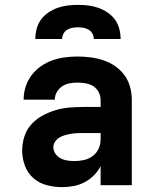

<svg xmlns="http://www.w3.org/2000/svg" viewBox="-20 -760 640 788"><path d="M235 8Q203 8 172 0Q141 -8 117 -29Q93 -50 82 -80.5Q71 -111 71 -142Q71 -171 80 -199.5Q89 -228 108.5 -249.5Q128 -271 153.5 -285Q179 -299 207 -307.5Q235 -316 264 -318.5Q293 -321 322 -321H393V-349Q393 -366 385 -381.5Q377 -397 363 -406Q349 -415 332 -418Q315 -421 298 -421Q282 -421 265.5 -418Q249 -415 235.5 -406Q222 -397 213.5 -382.5Q205 -368 205 -351H77Q77 -378 85 -403.5Q93 -429 109 -450.5Q125 -472 147 -487.5Q169 -503 194 -512Q219 -521 245.5 -524.5Q272 -528 298 -528Q325 -528 352 -524.5Q379 -521 404.5 -512.5Q430 -504 452.5 -488.5Q475 -473 491 -451Q507 -429 514 -402.5Q521 -376 521 -349V0H393V-78Q382 -57 365 -40Q348 -23 327 -12Q306 -1 282.5 3.5Q259 8 235 8ZM286 -99Q306 -99 325.5 -103.5Q345 -108 361 -120Q377 -132 385 -150.5Q393 -169 393 -189V-214H322Q310 -214 297 -213.5Q284 -213 272 -211Q260 -209 247.5 -205.5Q235 -202 224.5 -196Q214 -190 206.5 -179Q199 -168 199 -156Q199 -141 208 -128.5Q217 -116 230 -109.5Q243 -103 257.5 -101Q272 -99 286 -99ZM125 -600Q125 -621 130.5 -642Q136 -663 148.5 -680Q161 -697 179 -709Q197 -721 217 -728Q237 -735 258 -737.5Q279 -740 300 -740Q321 -740 342 -737.5Q363 -735 383 -728Q403 -721 421 -709Q439 -697 451.5 -680Q464 -663 469.5 -642Q475 -621 475 -600H365Q365 -611 359.5 -621.5Q354 -632 344 -638Q334 -644 322.5 -646Q311 -648 300 -648Q289 -648 277.5 -646Q266 -644 256 -638Q246 -632 240.5 -621.5Q235 -611 235 -600Z"/></svg>

Font: Iosevka Custom XBdEx
Style: Regular
Weight: 800
Width: 7
Monospace: yes
Designer: Belleve Invis
Foundry: Belleve Invis
Version: Version 11.2.4; ttfautohint (v1.8.4)